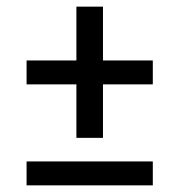

<svg xmlns="http://www.w3.org/2000/svg" viewBox="-20 -558 540 578"><path d="M290 -143V-304H440V-376H290V-538H210V-376H60V-304H210V-143ZM60 0H440V-72H60Z"/></svg>

Font: Iosevka SS09
Style: Regular
Weight: 400
Monospace: yes
Designer: Belleve Invis
Foundry: Belleve Invis
Version: Version 5.2.1; ttfautohint (v1.8.3)